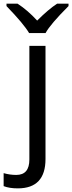

<svg xmlns="http://www.w3.org/2000/svg" viewBox="-75 -786 394 1046"><path d="M172.9 80.1Q172.9 240.2 22 240.2Q-23.9 240.2 -55.2 228V157.2Q-21.5 167 13.7 167Q85 167 85 83V-536.1H172.9ZM-39.6 -766.1H20.5Q76.2 -730 127.4 -673.8Q189 -735.4 236.3 -766.1H298.3V-752.9Q198.2 -652.8 173.3 -606H83.5Q54.2 -655.8 -39.6 -752.9Z"/></svg>

Font: NotoSans
Style: Regular
Weight: 400
Designer: Monotype Design team
Foundry: Monotype Imaging Inc.
Version: Version 1.04